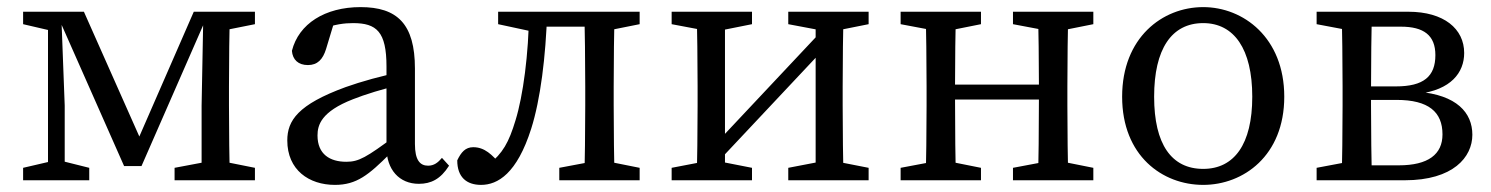

<svg xmlns="http://www.w3.org/2000/svg" viewBox="-20 -507 4193 540"><path d="M329 -40H378L568 -474H525L357 -89H387L216 -474H137L329 -40ZM547 0H627C625 -45 624 -146 624 -210V-264C624 -328 625 -429 627 -474H552L547 -210V0ZM45 0H231V-35L151 -55H131L45 -35V0ZM471 0H697V-35L597 -55H577L471 -35V0ZM115 0H162V-210L152 -474H115V0ZM45 -439 131 -419H151V-474H45V-439ZM577 -419H597L697 -439V-474H577V-419Z M922 13C983 13 1017 -15 1077 -75H1106L1092 -125C1010 -64 989 -52 954 -52C908 -52 873 -73 873 -126C873 -155 883 -193 973 -228C1003 -240 1062 -259 1107 -268V-304C1057 -295 994 -277 952 -262C818 -213 788 -168 788 -112C788 -29 849 13 922 13ZM1158 10C1192 10 1219 -3 1243 -41L1223 -63C1212 -50 1201 -41 1184 -41C1161 -41 1147 -57 1147 -102V-314C1147 -440 1097 -487 994 -487C894 -487 820 -440 801 -364C803 -339 819 -324 846 -324C873 -324 888 -340 897 -369L923 -455L883 -424C920 -439 950 -442 973 -442C1039 -442 1067 -418 1067 -320V-92C1067 -30 1103 10 1158 10Z M1333 13C1380 13 1434 -19 1474 -145C1500 -227 1515 -347 1519 -474H1468C1467 -355 1451 -237 1430 -169C1411 -106 1394 -76 1354 -44H1388C1364 -72 1343 -93 1311 -93C1289 -93 1277 -79 1266 -56C1266 -9 1292 13 1333 13ZM1381 -439 1474 -419H1487V-474H1381V-439ZM1487 -432H1666V-474H1487V-432ZM1553 0H1779V-35L1679 -55H1659L1553 -35V0ZM1623 0H1709C1707 -45 1706 -146 1706 -210V-264C1706 -328 1707 -429 1709 -474H1623C1625 -429 1626 -328 1626 -264V-210C1626 -146 1625 -45 1623 0ZM1666 -419H1679L1779 -439V-474H1666V-419Z M1869 0H2095V-35L1993 -55H1973L1869 -35V0ZM1869 -439 1975 -419H1995L2095 -439V-474H1869V-439ZM1939 0H2019V-474H1939C1941 -429 1942 -328 1942 -264V-210C1942 -146 1941 -45 1939 0ZM1948 -55H2002L2344 -419H2290L1948 -55ZM2197 0H2423V-35L2321 -55H2301L2197 -35V0ZM2197 -439 2303 -419H2323L2423 -439V-474H2197V-439ZM2274 0H2353C2351 -45 2350 -146 2350 -210V-264C2350 -328 2351 -429 2353 -474H2274V0Z M2513 0H2739V-35L2639 -55H2619L2513 -35V0ZM2513 -439 2619 -419H2639L2739 -439V-474H2513V-439ZM2583 0H2669C2667 -45 2666 -146 2666 -235V-264C2666 -328 2667 -429 2669 -474H2583C2585 -429 2586 -328 2586 -264V-210C2586 -146 2585 -45 2583 0ZM2626 -227H2942V-269H2626V-227ZM2829 0H3055V-35L2955 -55H2935L2829 -35V0ZM2829 -439 2935 -419H2955L3055 -439V-474H2829V-439ZM2899 0H2985C2983 -45 2982 -146 2982 -210V-264C2982 -328 2983 -429 2985 -474H2899C2901 -429 2902 -328 2902 -264V-235C2902 -146 2901 -45 2899 0Z M3364 13C3477 13 3592 -69 3592 -235C3592 -401 3477 -487 3364 -487C3249 -487 3136 -401 3136 -235C3136 -69 3249 13 3364 13ZM3364 -32C3275 -32 3226 -101 3226 -235C3226 -369 3275 -442 3364 -442C3451 -442 3502 -369 3502 -235C3502 -101 3451 -32 3364 -32Z M3683 0H3796V-55H3789L3683 -35V0ZM3683 -439 3789 -419H3796V-474H3683V-439ZM3753 0H3839C3837 -45 3836 -146 3836 -210V-251C3836 -328 3837 -429 3839 -474H3753C3755 -429 3756 -328 3756 -264V-210C3756 -146 3755 -45 3753 0ZM3796 0H3931C4067 0 4121 -65 4121 -128C4121 -190 4077 -240 3968 -249V-243C4061 -254 4098 -303 4098 -358C4098 -426 4041 -474 3941 -474H3796V-432H3920C3984 -432 4017 -408 4017 -352C4017 -292 3984 -264 3906 -264H3796V-226H3908C3998 -226 4037 -192 4037 -129C4037 -73 3997 -42 3914 -42H3796V0Z"/></svg>

Font: Source Serif Variable
Style: Regular
Weight: 389
Designer: Frank Grießhammer
Foundry: Adobe Systems Incorporated
Version: Version 3.001;hotconv 1.0.111;makeotfexe 2.5.65597